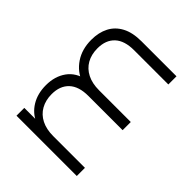

<svg xmlns="http://www.w3.org/2000/svg" viewBox="-60 -856 1182 1182"><g transform="rotate(-45 530.5 -265.0)"><path d="M99 0V-525H167V-383L156 -408Q180 -465 233.5 -497.5Q287 -530 360 -530Q437 -530 491 -491.5Q545 -453 561 -376L533 -387Q556 -451 614.5 -490.5Q673 -530 755 -530Q819 -530 866.5 -505.5Q914 -481 940.5 -431Q967 -381 967 -305V0H896V-298Q896 -381 856.5 -423.5Q817 -466 745 -466Q691 -466 651.5 -443.5Q612 -421 590.5 -378.5Q569 -336 569 -276V0H498V-298Q498 -381 458 -423.5Q418 -466 346 -466Q293 -466 253 -443.5Q213 -421 191.5 -378.5Q170 -336 170 -276V0Z"/></g></svg>

Font: Montserrat Thin
Style: Regular
Weight: 400
Version: Version 9.000